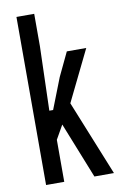

<svg xmlns="http://www.w3.org/2000/svg" viewBox="-90 -850 558 900"><g transform="rotate(-10 189.0 -400.0)"><path d="M54.5 0V-800H139V-645.5L130 -340.5H148L205.5 -487.5L259 -600H351.5L233 -357.5L377.5 0H284.5L178.5 -266L141 -200V0Z"/></g></svg>

Font: Big Shoulders Text Thin Medium
Style: Regular
Weight: 500
Version: Version 2.002